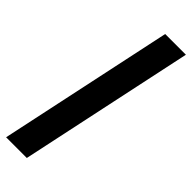

<svg xmlns="http://www.w3.org/2000/svg" viewBox="-329 -750 885 885"><g transform="rotate(45 113.5 -307.5)"><path d="M-45 120 137 -735H272L90 120Z"/></g></svg>

Font: Kanit Medium
Style: Italic
Weight: 500
Italic angle: -12°
Designer: Katatrad Team
Foundry: CadsonDemak
Version: Version 2.000; ttfautohint (v1.8.3)